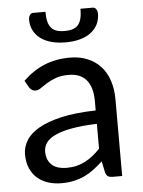

<svg xmlns="http://www.w3.org/2000/svg" viewBox="-52 -758 602 808"><g transform="rotate(-5 248.5 -354.0)"><path d="M345 -228Q283.5 -226 240.2 -218.2Q197 -210.5 169.8 -198Q142.5 -185.5 130.2 -168.5Q118 -151.5 118 -130.5Q118 -110.5 124.5 -96Q131 -81.5 142.2 -72.2Q153.5 -63 168.8 -58.8Q184 -54.5 201.5 -54.5Q225 -54.5 244.5 -59.2Q264 -64 281.2 -73Q298.5 -82 314.2 -94.5Q330 -107 345 -123ZM57.5 -435Q99.5 -475.5 148 -495.5Q196.5 -515.5 255.5 -515.5Q298 -515.5 331 -501.5Q364 -487.5 386.5 -462.5Q409 -437.5 420.5 -402Q432 -366.5 432 -324V0H392.5Q379.5 0 372.5 -4.2Q365.5 -8.5 361.5 -21L351.5 -69Q331.5 -50.5 312.5 -36.2Q293.5 -22 272.5 -12.2Q251.5 -2.5 227.8 2.8Q204 8 175 8Q145.5 8 119.5 -0.2Q93.5 -8.5 74.2 -25Q55 -41.5 43.8 -66.8Q32.5 -92 32.5 -126.5Q32.5 -156.5 49 -184.2Q65.5 -212 102.5 -233.5Q139.5 -255 199 -268.8Q258.5 -282.5 345 -284.5V-324Q345 -383 319.5 -413.2Q294 -443.5 245 -443.5Q212 -443.5 189.8 -435.2Q167.5 -427 151.2 -416.8Q135 -406.5 123.2 -398.2Q111.5 -390 100 -390Q91 -390 84.5 -394.8Q78 -399.5 73.5 -406.5ZM244.5 -629Q265 -629 279 -633.8Q293 -638.5 301.8 -649Q310.5 -659.5 314.5 -676Q318.5 -692.5 318.5 -716.5H370.5Q380 -716.5 385 -708Q390 -699.5 390 -689.5Q390 -664.5 380 -644.5Q370 -624.5 351.2 -610.2Q332.5 -596 305.5 -588.5Q278.5 -581 244.5 -581Q210.5 -581 183.5 -588.5Q156.5 -596 137.8 -610.2Q119 -624.5 109 -644.5Q99 -664.5 99 -689.5Q99 -699.5 104 -708Q109 -716.5 118.5 -716.5H170.5Q170.5 -692.5 174.5 -676Q178.5 -659.5 187.2 -649Q196 -638.5 210 -633.8Q224 -629 244.5 -629Z"/></g></svg>

Font: Lato-Regular
Style: Regular
Weight: 400
Designer: Lukasz Dziedzic with Adam Twardoch and Botio Nikoltchev
Foundry: tyPoland Lukasz Dziedzic
Version: Version 2.015; 2015-08-06; http://www.latofonts.com/